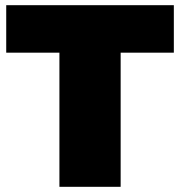

<svg xmlns="http://www.w3.org/2000/svg" viewBox="-20 -720 694 740"><path d="M209 -517H4V-700H650V-517H445V0H209Z"/></svg>

Font: AtCorfu Sans
Style: AtCorfu Sans Black
Weight: 900
Designer: Kostas Teopoulos
Foundry: Kostas Teopoulos
Version: Version 1.00 July 8, 2025, initial release